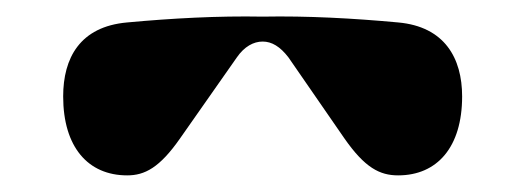

<svg xmlns="http://www.w3.org/2000/svg" viewBox="-20 -794 640 231"><path d="M296 -744C307 -744 317 -738 327 -725L394 -628C419 -592 437 -583 459 -583C506 -583 536 -617 536 -678C536 -724 515 -762 459 -767C405 -772 350 -775 296 -774C242 -775 187 -772 133 -767C76 -762 56 -724 56 -678C56 -617 86 -583 133 -583C154 -583 172 -592 197 -628L265 -725C274 -738 285 -744 296 -744Z"/></svg>

Font: Pilowlava Atome
Style: Regular
Weight: 500
Designer: Anton Moglia, Jérémy Landes, Maksym Kobuzan (Cyrillic), Velvetyne Type Foundry
Foundry: Anton Moglia, Jérémy Landes, Velvetyne Type Foundry
Version: Version 1.002;Glyphs 3.3 (3303)